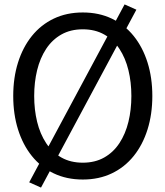

<svg xmlns="http://www.w3.org/2000/svg" viewBox="-20 -795 743 862"><path d="M351.7 11Q278.9 11 221.2 -16.7Q163.5 -44.3 122.9 -94.8Q82.4 -145.3 60.9 -213.9Q39.4 -282.5 39.4 -364Q39.4 -445.9 60.9 -514.3Q82.4 -582.7 122.9 -633.2Q163.5 -683.7 221.2 -711.3Q278.9 -739 351.7 -739Q424.4 -739 482.1 -711.3Q539.8 -683.7 580.4 -633.2Q620.9 -582.7 642.4 -514.3Q663.9 -445.9 663.9 -364Q663.9 -282.5 642.4 -213.9Q620.9 -145.3 580.4 -94.8Q539.8 -44.3 482.1 -16.7Q424.4 11 351.7 11ZM351.7 -64.6Q406.7 -64.6 447.9 -87.9Q489.1 -111.2 516.2 -152.5Q543.4 -193.9 556.6 -248.1Q569.8 -302.2 569.8 -364Q569.8 -425.8 556.6 -479.9Q543.4 -534.1 516.2 -575.5Q489.1 -616.8 447.9 -640.1Q406.7 -663.4 351.7 -663.4Q296.7 -663.4 255.5 -640.1Q214.3 -616.8 187.1 -575.5Q159.9 -534.1 146.7 -479.9Q133.5 -425.8 133.5 -364Q133.5 -302.2 146.7 -248.1Q159.9 -193.9 187.1 -152.5Q214.3 -111.2 255.5 -87.9Q296.7 -64.6 351.7 -64.6ZM164.1 47.2 111.1 23.5 539.3 -775.2 592.3 -751.5Z"/></svg>

Font: Murecho Thin
Style: Regular
Weight: 100
Designer: Neil Summerour
Foundry: Positype
Version: Version 1.010